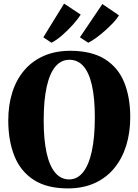

<svg xmlns="http://www.w3.org/2000/svg" viewBox="-20 -1036 770 1068"><path d="M360.5 12Q242 12.5 168 -35.2Q94 -83 60 -168.5Q26 -254 26 -366Q26 -451.5 48.5 -522.5Q71 -593.5 115.2 -645.2Q159.5 -697 223.8 -725.2Q288 -753.5 372.5 -753.5Q490 -753 563.5 -707Q637 -661 670.8 -578Q704.5 -495 704.5 -384.5Q704.5 -298.5 682 -226.2Q659.5 -154 615.8 -100.8Q572 -47.5 507.8 -18Q443.5 11.5 360.5 12ZM365 -38Q409.5 -38 441.5 -77.2Q473.5 -116.5 490.5 -193.8Q507.5 -271 507.5 -384Q507.5 -491 491.2 -562Q475 -633 443.8 -668.2Q412.5 -703.5 366 -703.5Q320.5 -703.5 288.8 -666.5Q257 -629.5 240 -554.5Q223 -479.5 223 -366Q223 -260 239 -186.8Q255 -113.5 286.8 -75.8Q318.5 -38 365 -38ZM470.5 -798.5 424.5 -828.5 549.5 -1013.5 642 -950.5Q630.5 -931.5 609.8 -909.5Q589 -887.5 564.2 -865.5Q539.5 -843.5 515.2 -825.8Q491 -808 471.5 -798.5ZM266 -798.5 221 -828.5 336.5 -1016 429 -954.5Q413.5 -930 385.8 -899Q358 -868 326.5 -840.5Q295 -813 267 -798.5Z"/></svg>

Font: Merriweather 72pt Black
Style: Regular
Weight: 900
Version: Version 2.100